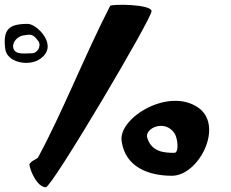

<svg xmlns="http://www.w3.org/2000/svg" viewBox="-63 -799 967 804"><path d="M666.7 -159C623 -159 572 -162.9 553.6 -222C541.2 -261.8 627.9 -301.8 668.3 -240C680.7 -221 688.2 -159 666.7 -159ZM767.5 -348C643.4 -435 433.9 -306 446.1 -210C460.4 -98.2 560.8 -63 656.9 -63C769.7 -63 876.2 -272 767.5 -348ZM95.3 -138 70.3 -123C63.6 -116.1 59.7 -111.7 59.8 -111C63.4 -83.2 92.5 -15 129.1 -15C154.5 -15 575.2 -725.3 571.7 -753C568 -782 402.6 -782.9 398 -774C292.3 -568 192.9 -316.1 95.3 -138ZM35.7 -651C68.1 -655.9 74 -657 96.7 -628C112 -608.4 95.2 -576 70.3 -576C41.4 -576 -3.5 -566.8 -8 -602C-10.6 -621.9 9.2 -647 35.7 -651ZM99.8 -549C189.7 -604 91.4 -699 53.6 -699C-25.3 -699 -51.6 -676.8 -41 -594C-33.7 -536.9 54.7 -521.4 99.8 -549Z"/></svg>

Font: Rocketfuel
Style: Regular
Weight: 400
Designer: Mew Too
Foundry: Cannot Into Space Fonts.
Version: Version 0.27